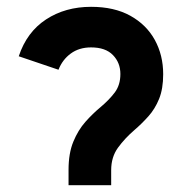

<svg xmlns="http://www.w3.org/2000/svg" viewBox="-20 -543 543 563"><path d="M181 0V-45Q181 -93.5 195 -127.5Q209 -161.5 230.5 -185.8Q252 -210 275 -229Q300.5 -250.5 316.8 -272.2Q333 -294 333 -326Q333 -359 311.2 -381.5Q289.5 -404 247 -404Q212 -404 187.5 -386Q163 -368 151.5 -338.5L35 -378Q58.5 -449 115 -486Q171.5 -523 247 -523Q315 -523 362.2 -496.8Q409.5 -470.5 434 -425.8Q458.5 -381 458.5 -325.5Q458.5 -282.5 446.5 -253Q434.5 -223.5 415.2 -202Q396 -180.5 374.5 -162Q346 -137.5 326 -110Q306 -82.5 306 -44V0Z"/></svg>

Font: Overpass
Style: Bold
Weight: 700
Designer: Delve Withrington, Dave Bailey, Thomas Jockin
Foundry: Delve Fonts LLC
Version: Version 4.000; ttfautohint (v1.8.3)